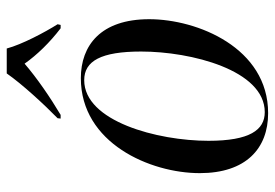

<svg xmlns="http://www.w3.org/2000/svg" viewBox="-143 -663 816 570"><g transform="rotate(-90 265.0 -378.0)"><path d="M199 -615 198 -606H209C261 -637 318 -676 361 -713C387 -676 424 -638 466 -606H476L478 -615C454 -653 418 -721 406 -766H332C300 -720 240 -655 199 -615ZM214 10C408 10 493 -200 493 -343C493 -487 415 -546 318 -546C125 -546 36 -340 36 -193C36 -56 109 10 214 10ZM217 0C164 0 132 -45 132 -167C132 -319 190 -536 312 -536C369 -536 397 -486 397 -367C397 -219 342 0 217 0Z"/></g></svg>

Font: Noto Serif Display SemiCondensed
Style: Italic
Weight: 400
Width: 4
Italic angle: -12°
Designer: Monotype Design Team
Foundry: Monotype Imaging Inc.
Version: Version 2.009